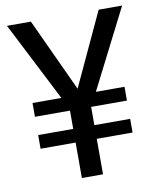

<svg xmlns="http://www.w3.org/2000/svg" viewBox="-81 -774 687 838"><g transform="rotate(-10 262.5 -355.5)"><path d="M466.3 -217.8V-157.2H307.6V0H213.9V-157.2H58.6V-217.8H213.9V-298.8H58.6V-359.9H186.5L7.3 -710.9H113.3L263.2 -387.2L413.6 -710.9H517.6L339.4 -359.9H466.3V-298.8H308.1L307.6 -297.9V-217.8Z"/></g></svg>

Font: Vazirmatn RD UI FD
Style: Regular
Weight: 400
Designer: Saber Rastikerdar
Foundry: Saber Rastikerdar
Version: Version 33.003